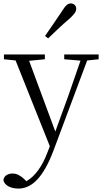

<svg xmlns="http://www.w3.org/2000/svg" viewBox="-31 -830 597 1121"><path d="M232 -620 250 -606C293 -647 334 -687 376 -722C404 -748 414 -763 414 -779C414 -799 398 -810 383 -810C366 -810 352 -799 333 -768C301 -719 266 -670 232 -620ZM344 -484 439 -476 368 -271 292 -62 139 -475 231 -484V-512H-8V-484L60 -477L260 24L246 60C216 141 173 200 123 228L112 217C90 196 67 183 43 183C17 183 -7 195 -11 220C-7 253 34 271 76 271C156 271 223 204 282 47L478 -477L545 -484V-512H344Z"/></svg>

Font: Noto Serif CJK HK Light
Style: Regular
Weight: 300
Designer: Ryoko NISHIZUKA 西塚涼子 (kana & ideographs); Frank Grießhammer (Latin, Greek & Cyrillic); Wenlong ZHANG 张文龙 (bopomofo); San
Foundry: Adobe
Version: Version 2.001;hotconv 1.1.0;makeotfexe 2.6.0